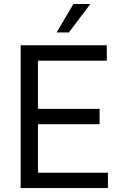

<svg xmlns="http://www.w3.org/2000/svg" viewBox="-20 -958 627 978"><path d="M529.8 -78.1V0H85.2V-727.3H524.1V-649.1H173.3V-403.4H487.2V-325.3H173.3V-78.1ZM268.5 -792.6 353.7 -937.5H440.3L331 -792.6Z"/></svg>

Font: Interface
Style: Regular
Weight: 400
Designer: Rasmus Andersson
Foundry: rsms
Version: Version 1.8